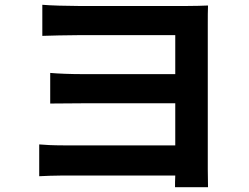

<svg xmlns="http://www.w3.org/2000/svg" viewBox="-20 -746 1040 803"><path d="M849 -642C849 -670 849 -707 850 -723C831 -722 793 -721 763 -721H308C262 -721 190 -723 157 -726V-596C188 -597 262 -599 308 -599H713V-436H322C276 -436 223 -438 190 -441V-313C218 -313 276 -314 323 -314H713V-138H247C202 -138 164 -140 144 -142V-9C165 -10 210 -12 246 -12H713C712 7 712 25 712 37H850C850 17 849 -17 849 -38Z"/></svg>

Font: Noto Sans Japanese Bold
Style: Bold
Weight: 700
Designer: Ryoko NISHIZUKA (kana & ideographs); Paul D. Hunt (Latin, Greek & Cyrillic); Wenlong ZHANG (bopomofo); Sandoll Communica
Foundry: Adobe Systems Incorporated
Version: Version 1.000;PS 1;hotconv 1.0.78;makeotf.lib2.5.61930